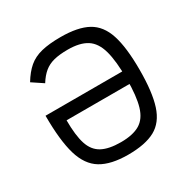

<svg xmlns="http://www.w3.org/2000/svg" viewBox="-149 -767 898 915"><g transform="rotate(-30 300.0 -309.5)"><path d="M301 -633Q396 -633 450 -603.5Q504 -574 527 -503.5Q550 -433 550 -310Q550 -187 527 -116Q504 -45 450 -15.5Q396 14 301 14Q207 14 152.5 -19Q98 -52 75 -130Q52 -208 52 -344H514V-275H128Q128 -192 143.5 -144Q159 -96 197 -75.5Q235 -55 301 -55Q367 -55 405 -77.5Q443 -100 459 -154Q475 -208 475 -301Q475 -401 459 -458.5Q443 -516 405 -540Q367 -564 301 -564Q255 -564 224 -556Q193 -548 170.5 -529.5Q148 -511 128 -479L68 -519Q94 -562 123.5 -587Q153 -612 195.5 -622.5Q238 -633 301 -633Z"/></g></svg>

Font: Victor Mono
Style: Regular
Weight: 400
Monospace: yes
Designer: Rune Bjørnerås
Version: Version 1.561;gftools[0.9.30]